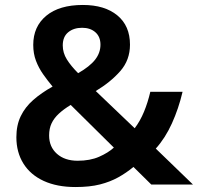

<svg xmlns="http://www.w3.org/2000/svg" viewBox="-20 -744 798 774"><path d="M314 -724Q402 -724 453 -682Q504 -640 504 -564Q504 -502 465 -457.5Q426 -413 366 -377L523 -227Q545 -256 560.5 -293.5Q576 -331 586 -374H716Q700 -306 673 -246.5Q646 -187 608 -145L758 0H590L518 -71Q489 -47 456.5 -29Q424 -11 383 -0.5Q342 10 284 10Q210 10 156.5 -14.5Q103 -39 74.5 -84.5Q46 -130 46 -191Q46 -239 63.5 -275.5Q81 -312 114 -341Q147 -370 192 -395Q172 -419 154 -444.5Q136 -470 125 -499Q114 -528 114 -563Q114 -637 166.5 -680.5Q219 -724 314 -724ZM265 -321Q237 -304 217.5 -286Q198 -268 188 -247Q178 -226 178 -198Q178 -152 209.5 -124Q241 -96 293 -96Q343 -96 379.5 -112Q416 -128 439 -149ZM311 -632Q277 -632 255 -614Q233 -596 233 -561Q233 -531 249.5 -504.5Q266 -478 295 -449Q342 -476 363.5 -503.5Q385 -531 385 -564Q385 -596 364.5 -614Q344 -632 311 -632Z"/></svg>

Font: Noto Sans Symbols SemiBold
Style: Regular
Weight: 600
Version: Version 2.002